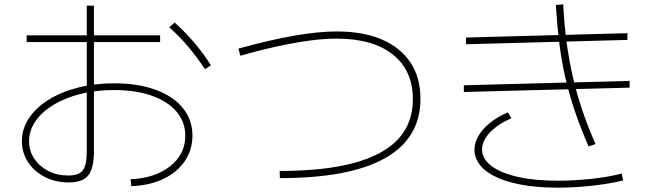

<svg xmlns="http://www.w3.org/2000/svg" viewBox="-20 -832 3040 885"><path d="M582 -6Q657 -9 713.5 -35Q770 -61 802 -105Q834 -149 834 -206Q834 -270 793.5 -317.5Q753 -365 679 -391Q605 -417 505 -417Q422 -417 351 -399Q280 -381 227 -349Q174 -317 144 -274Q114 -231 114 -181Q114 -136 138 -100.5Q162 -65 202.5 -44Q243 -23 295 -23Q343 -23 361.5 -46.5Q380 -70 380 -136V-806H413V-135Q413 -57 387 -24Q361 9 297 9Q236 9 187 -16Q138 -41 109.5 -84.5Q81 -128 81 -181Q81 -238 113 -286.5Q145 -335 203 -371.5Q261 -408 338.5 -428Q416 -448 506 -448Q615 -448 696.5 -418.5Q778 -389 822.5 -334.5Q867 -280 867 -207Q867 -141 831.5 -89Q796 -37 732.5 -7Q669 23 585 26ZM103 -638V-669H718V-638ZM925 -513Q889 -567 849 -615Q809 -663 760 -706L785 -728Q834 -684 875 -636Q916 -588 952 -531Z M1269 -44Q1476 -44 1612 -81Q1748 -118 1815.5 -191Q1883 -264 1883 -375Q1883 -507 1791 -580.5Q1699 -654 1531 -654Q1477 -654 1411.5 -645.5Q1346 -637 1266 -620Q1186 -603 1088 -575L1079 -608Q1228 -649 1338.5 -668Q1449 -687 1532 -687Q1654 -687 1740 -650Q1826 -613 1872 -544Q1918 -475 1918 -376Q1918 -195 1755 -103Q1592 -11 1270 -11Z M2552 33Q2435 33 2349 12Q2263 -9 2216 -47.5Q2169 -86 2167 -139Q2166 -189 2207.5 -236Q2249 -283 2321 -314L2337 -287Q2273 -259 2237 -220Q2201 -181 2202 -140Q2204 -97 2247 -65.5Q2290 -34 2367.5 -16.5Q2445 1 2551 1Q2626 1 2705 -7.5Q2784 -16 2846 -32L2852 0Q2790 15 2709.5 24Q2629 33 2552 33ZM2118 -408V-439L2882 -459V-428ZM2693 -157Q2657 -240 2631 -316Q2605 -392 2587 -469Q2569 -546 2558.5 -630Q2548 -714 2542 -809L2576 -812Q2581 -717 2592 -635Q2603 -553 2620.5 -477Q2638 -401 2663.5 -325.5Q2689 -250 2725 -168ZM2128 -628V-659L2872 -679V-648Z"/></svg>

Font: M PLUS 1 Code ExtraLight
Style: Regular
Weight: 250
Designer: Coji Morishita
Foundry: UNDERFOREST DESIGN
Version: Version 1.002